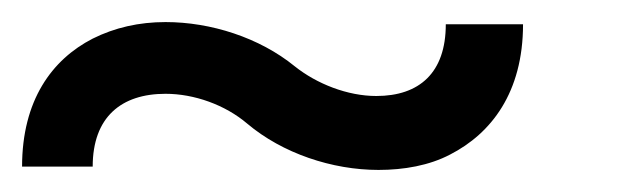

<svg xmlns="http://www.w3.org/2000/svg" viewBox="-20 -487 574 174"><path d="M130 -402C156 -402 184 -392 204 -375C236 -348 281 -333 323 -333C346 -333 369 -337 388 -347C425 -366 454 -403 454 -465H384C384 -421 360 -400 321 -400C295 -400 267 -411 247 -427C215 -453 171 -467 130 -467C106 -467 84 -462 64 -452C27 -433 0 -396 0 -336H64C64 -381 90 -402 130 -402Z"/></svg>

Font: MintSans
Style: Regular
Weight: 400
Version: Version 2.0